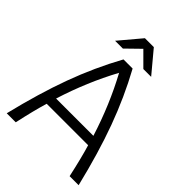

<svg xmlns="http://www.w3.org/2000/svg" viewBox="-247 -994 1114 1114"><g transform="rotate(45 310.0 -437.5)"><path d="M480 -203H140Q116 -124 89 0H15Q67 -214 128 -380.5Q189 -547 273 -700H348Q431 -548 492 -381.5Q553 -215 605 0H531Q504 -124 480 -203ZM463 -263Q402 -457 310 -627Q218 -457 157 -263ZM274 -875H347L458 -742H394L311 -825L226 -742H162Z"/></g></svg>

Font: Krub
Style: Regular
Weight: 400
Designer: Ekaluck Peanpanawate
Foundry: Cadson Demak Co.,Ltd.
Version: Version 1.000; ttfautohint (v1.6)